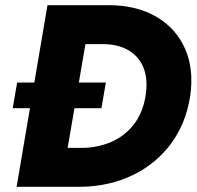

<svg xmlns="http://www.w3.org/2000/svg" viewBox="-20 -720 758 740"><path d="M29 -303H371L388 -402H46ZM163 -700 44 0H215L335 -700ZM293 0Q403 -2 492.5 -45.5Q582 -89 639.5 -167Q697 -245 713 -350Q728 -452 694 -530.5Q660 -609 585 -654Q510 -699 402 -700H272L245 -550H380Q437 -549 476.5 -525.5Q516 -502 533.5 -458Q551 -414 541 -350Q530 -284 495.5 -240Q461 -196 411 -174Q361 -152 303 -150H178L152 0Z"/></svg>

Font: Jost
Style: Bold Italic
Weight: 700
Italic angle: -5°
Version: Version 3.710